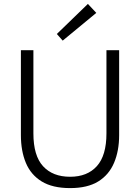

<svg xmlns="http://www.w3.org/2000/svg" viewBox="-20 -950 717 983"><path d="M339 13Q249 13 193.5 -21Q138 -55 112.5 -116Q87 -177 87 -258V-693H151V-267Q151 -153 200.5 -99Q250 -45 339 -45Q427 -45 476 -99.5Q525 -154 525 -267V-693H590V-258Q590 -178 564 -116.5Q538 -55 483 -21Q428 13 339 13ZM301 -742 271 -776 430 -930 473 -884Z"/></svg>

Font: Ubuntu Sans Light
Style: Regular
Weight: 300
Designer: Dalton Maag Ltd
Foundry: Dalton Maag Ltd
Version: Version 1.006; ttfautohint (v1.8.4.7-5d5b)